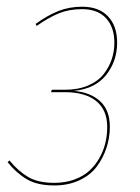

<svg xmlns="http://www.w3.org/2000/svg" viewBox="-20 -548 422 577"><path d="M227.1 -527.8Q276.9 -527.8 304.4 -499Q332 -470.2 332 -419.9Q332 -364.3 299.1 -322.8Q266.1 -281.2 202.1 -274.9Q252 -270.5 281 -243.7Q310.1 -216.8 310.1 -167Q310.1 -134.3 300 -103.8Q290 -73.2 270.8 -47.4Q251.5 -21.5 218.3 -6.1Q185.1 9.3 143.1 9.3Q92.3 9.3 60.8 -9.3Q29.3 -27.8 2.9 -60.5L8.3 -65.9Q34.2 -34.2 64.2 -16.4Q94.2 1.5 143.1 1.5Q175.8 1.5 202.9 -8.3Q230 -18.1 248 -34.4Q266.1 -50.8 278.6 -72.8Q291 -94.7 296.6 -118.2Q302.2 -141.6 302.2 -166.5Q302.2 -217.3 269.3 -244.1Q236.3 -271 174.8 -271H133.3L135.7 -278.3H175.8Q214.8 -278.3 244.6 -291Q274.4 -303.7 291 -324.7Q307.6 -345.7 315.7 -369.6Q323.7 -393.6 323.7 -419.4Q323.7 -466.3 298.6 -493.4Q273.4 -520.5 226.6 -520.5Q188 -520.5 157.2 -508.1Q126.5 -495.6 90.3 -470.2L86.9 -476.1Q123 -502 155.5 -514.9Q188 -527.8 227.1 -527.8Z"/></svg>

Font: Fira Sans Compressed Eight
Style: Italic
Weight: 100
Width: 3
Italic angle: -8°
Designer: Carrois Corporate & Edenspiekermann AG
Foundry: Carrois Corporate GbR & Edenspiekermann AG
Version: Version 4.203;PS 004.203;hotconv 1.0.88;makeotf.lib2.5.64775